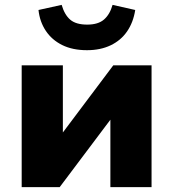

<svg xmlns="http://www.w3.org/2000/svg" viewBox="-20 -768 711 788"><path d="M69 0V-500H238V-211H228L445 -500H602V0H433V-290H443L225 0ZM337 -562Q278 -562 235.5 -583Q193 -604 168 -641.5Q143 -679 138 -727L233 -748Q245 -707 268.5 -687Q292 -667 338 -667Q383 -667 407 -688Q431 -709 442 -748L535 -727Q527 -676 501.5 -639Q476 -602 434 -582Q392 -562 337 -562Z"/></svg>

Font: Nunito Sans 9pt Black
Style: Regular
Weight: 900
Version: Version 3.101;gftools[0.9.27]